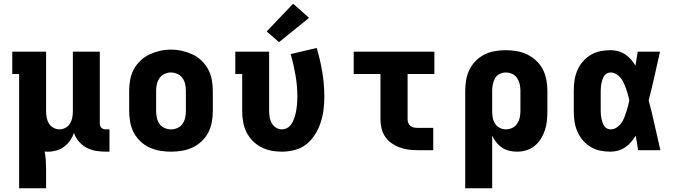

<svg xmlns="http://www.w3.org/2000/svg" viewBox="-20 -808 3640 1033"><path d="M83 205V-410H46V-530H228V-210Q228 -193 231 -176Q234 -159 243 -144Q252 -129 267.5 -120.5Q283 -112 300 -112Q317 -112 332.5 -120.5Q348 -129 357 -144Q366 -159 369 -176Q372 -193 372 -210V-530H517V-143Q517 -137 519 -131Q521 -125 525.5 -120.5Q530 -116 536.5 -114Q543 -112 549 -112H569V8H549Q522 8 495.5 3.5Q469 -1 445.5 -13.5Q422 -26 404 -47Q386 -68 378 -93Q370 -71 357 -52Q344 -33 325.5 -19Q307 -5 284.5 1.5Q262 8 239 8Q235 8 230 8Q225 8 220 7Q225 30 226.5 54Q228 78 228 102V205Z M900 8Q870 8 840.5 3Q811 -2 784 -14.5Q757 -27 735 -48Q713 -69 699.5 -95Q686 -121 680.5 -150.5Q675 -180 675 -210V-320Q675 -350 680.5 -379.5Q686 -409 700 -435Q714 -461 736 -482Q758 -503 785 -515.5Q812 -528 841 -534.5Q870 -541 900 -541Q930 -541 959 -534.5Q988 -528 1015 -515.5Q1042 -503 1064 -482Q1086 -461 1100 -435Q1114 -409 1119.5 -379.5Q1125 -350 1125 -320V-210Q1125 -180 1119.5 -150.5Q1114 -121 1100.5 -95Q1087 -69 1065 -48Q1043 -27 1016 -14.5Q989 -2 959.5 3Q930 8 900 8ZM900 -112Q918 -112 935 -119.5Q952 -127 962 -141.5Q972 -156 976 -174Q980 -192 980 -210V-320Q980 -338 976 -356Q972 -374 961.5 -388.5Q951 -403 934 -410.5Q917 -418 899 -418Q881 -418 864.5 -410Q848 -402 838 -387.5Q828 -373 824 -355.5Q820 -338 820 -320V-210Q820 -192 824 -174Q828 -156 838 -141.5Q848 -127 865 -119.5Q882 -112 900 -112Z M1496 8Q1467 8 1438.5 2.5Q1410 -3 1384.5 -16.5Q1359 -30 1338.5 -51Q1318 -72 1305.5 -98Q1293 -124 1288 -152.5Q1283 -181 1283 -210V-410H1246V-530H1428V-210Q1428 -193 1431 -176.5Q1434 -160 1442 -145.5Q1450 -131 1464.5 -121.5Q1479 -112 1496 -112Q1509 -112 1521.5 -117.5Q1534 -123 1542.5 -133.5Q1551 -144 1556.5 -156Q1562 -168 1566 -180.5Q1570 -193 1572.5 -206Q1575 -219 1576.5 -232.5Q1578 -246 1579 -259Q1580 -272 1580 -286Q1580 -344 1570 -402.5Q1560 -461 1544 -517L1684 -550Q1703 -486 1714 -420Q1725 -354 1725 -287Q1725 -252 1720.5 -217Q1716 -182 1705 -148.5Q1694 -115 1675 -84.5Q1656 -54 1628.5 -32Q1601 -10 1566 -1Q1531 8 1496 8ZM1481 -581 1415 -639 1557 -788 1643 -712Z M2227 0Q2203 0 2178.5 -3Q2154 -6 2131 -14.5Q2108 -23 2087.5 -37Q2067 -51 2053 -71.5Q2039 -92 2033 -116Q2027 -140 2027 -165V-410H1883V-530H2317V-410H2173V-165Q2173 -155 2177 -145.5Q2181 -136 2189 -130Q2197 -124 2207 -122Q2217 -120 2227 -120H2311V0Z M2483 205V-320Q2483 -349 2488 -378Q2493 -407 2506 -433.5Q2519 -460 2540 -481Q2561 -502 2587 -515Q2613 -528 2642.5 -533Q2672 -538 2701 -538Q2730 -538 2759.5 -533Q2789 -528 2816 -515Q2843 -502 2865 -481.5Q2887 -461 2900.5 -434.5Q2914 -408 2919.5 -379Q2925 -350 2925 -320V-210Q2925 -184 2922.5 -158.5Q2920 -133 2912 -108.5Q2904 -84 2890.5 -62Q2877 -40 2857 -23.5Q2837 -7 2812 0.5Q2787 8 2762 8Q2740 8 2719.5 3Q2699 -2 2681.5 -13.5Q2664 -25 2650.5 -42Q2637 -59 2628 -78V205ZM2701 -112Q2719 -112 2735.5 -119.5Q2752 -127 2762 -142Q2772 -157 2776 -174.5Q2780 -192 2780 -210V-320Q2780 -338 2776 -355.5Q2772 -373 2762 -388Q2752 -403 2735.5 -410.5Q2719 -418 2701 -418Q2684 -418 2668 -410Q2652 -402 2643.5 -387Q2635 -372 2631.5 -354.5Q2628 -337 2628 -320V-210Q2628 -193 2631 -175.5Q2634 -158 2643 -143.5Q2652 -129 2668 -120.5Q2684 -112 2701 -112Z M3265 8Q3237 8 3209.5 2.5Q3182 -3 3158 -17.5Q3134 -32 3115.5 -53.5Q3097 -75 3086 -101Q3075 -127 3071 -154.5Q3067 -182 3067 -210V-320Q3067 -348 3071 -375.5Q3075 -403 3086 -429Q3097 -455 3115.5 -476.5Q3134 -498 3158 -512.5Q3182 -527 3209.5 -532.5Q3237 -538 3265 -538Q3286 -538 3306 -532.5Q3326 -527 3343.5 -515.5Q3361 -504 3374.5 -488.5Q3388 -473 3399 -455Q3402 -474 3405 -492.5Q3408 -511 3411 -530H3531Q3516 -465 3501.5 -399Q3487 -333 3470 -268Q3488 -201 3502.5 -134Q3517 -67 3533 0H3413Q3410 -20 3407 -39.5Q3404 -59 3400 -78Q3389 -60 3375.5 -44Q3362 -28 3344.5 -16Q3327 -4 3306.5 2Q3286 8 3265 8ZM3265 -112Q3282 -112 3296.5 -121Q3311 -130 3321 -143.5Q3331 -157 3337.5 -172.5Q3344 -188 3349 -204Q3354 -220 3358.5 -236Q3363 -252 3366 -268Q3363 -284 3358.5 -299.5Q3354 -315 3348.5 -330.5Q3343 -346 3336.5 -360.5Q3330 -375 3320 -388Q3310 -401 3295.5 -409.5Q3281 -418 3265 -418Q3255 -418 3245.5 -413Q3236 -408 3230.5 -399.5Q3225 -391 3221.5 -381Q3218 -371 3216 -361Q3214 -351 3213 -340.5Q3212 -330 3212 -320V-210Q3212 -200 3213 -189.5Q3214 -179 3216 -169Q3218 -159 3221.5 -149Q3225 -139 3230.5 -130.5Q3236 -122 3245.5 -117Q3255 -112 3265 -112Z"/></svg>

Font: Iosevka Curly Slab HvEx
Style: Regular
Weight: 900
Width: 7
Monospace: yes
Designer: Belleve Invis
Foundry: Belleve Invis
Version: Version 11.1.0; ttfautohint (v1.8.3)